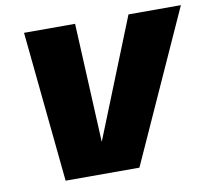

<svg xmlns="http://www.w3.org/2000/svg" viewBox="-76 -761 940 848"><g transform="rotate(-10 394.0 -337.5)"><path d="M151.5 0H482.5L787.5 -675H552.5L334 -130H339L313 -675H84Z"/></g></svg>

Font: Anybody UltraCondensed Thin Black
Style: Italic
Weight: 900
Italic angle: -10°
Version: Version 1.111